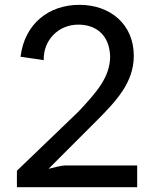

<svg xmlns="http://www.w3.org/2000/svg" viewBox="-20 -771 636 795"><path d="M548 4V-86H256C232 -86 207 -78 181 -72L379 -270C464 -355 534 -431 534 -540C534 -670 437 -751 309 -751C182 -751 82 -673 65 -536L161 -522C159 -605 222 -669 304 -669C378 -669 433 -626 436 -538C436 -452 380 -389 305 -309L50 -64V4Z"/></svg>

Font: Bithumb Trading Sans
Style: Regular
Weight: 400
Designer: HamHyungwon
Foundry: Bithumb
Version: Version 1.300;FEAKit 1.0